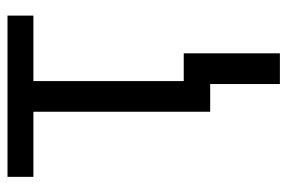

<svg xmlns="http://www.w3.org/2000/svg" viewBox="-146 -429 759 507"><g transform="rotate(-90 233.5 -175.5)"><path d="M191.9 -466.8H20V-535.2H445.8V-466.8H272.9V-69.8H346.2V184.1H265.1V0H191.9Z"/></g></svg>

Font: HunimalSansv1.5
Style: Regular
Weight: 400
Foundry: Ascender Corporation
Version: Version 1.10